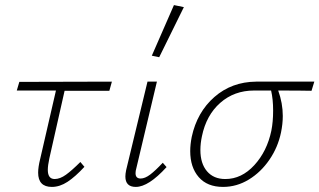

<svg xmlns="http://www.w3.org/2000/svg" viewBox="-20 -731 1256 755"><path d="M174 -108Q168 -80 168 -63Q168 -27 195 -27Q216 -27 239.5 -44Q263 -61 296 -94L312 -75Q276 -36 245.5 -16Q215 4 184 4Q130 4 130 -52Q130 -74 138 -106L200 -375H46L56 -409L420 -410L410 -374H234Z M473 -37Q473 -47 476 -62L560 -410H597L516 -69Q513 -59 513 -50Q513 -29 533 -29Q550 -29 570.5 -44.5Q591 -60 620 -91L635 -74Q564 4 514 4Q473 4 473 -37ZM577 -512 664 -711 703 -703 606 -506Z M1205 -374Q1162 -375 1074 -375Q1092 -325 1092 -275Q1092 -244 1085 -210Q1073 -152 1039.5 -103Q1006 -54 958.5 -25Q911 4 857 4Q795 4 761.5 -34.5Q728 -73 728 -137Q728 -163 734 -193Q755 -290 823 -349.5Q891 -409 987 -410H1216ZM1054 -296Q1054 -341 1046 -375H979Q901 -375 846 -326.5Q791 -278 774 -195Q768 -167 768 -141Q768 -88 794 -57.5Q820 -27 866 -27Q930 -27 980 -81.5Q1030 -136 1047 -217Q1054 -252 1054 -296Z"/></svg>

Font: Ysabeau Light
Style: Italic
Weight: 300
Italic angle: -12°
Designer: Christian Thalmann (Catharsis Fonts)
Version: Version 0.003